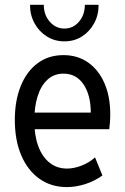

<svg xmlns="http://www.w3.org/2000/svg" viewBox="-20 -762 515 790"><path d="M254.9 7.8Q190.4 7.8 142.3 -26.4Q94.2 -60.5 67.6 -122.6Q41 -184.6 41 -268.6Q41 -347.7 65.2 -407.7Q89.4 -467.8 134.3 -501.5Q179.2 -535.2 241.2 -535.2Q299.3 -535.2 342.5 -504.9Q385.7 -474.6 409.7 -419.9Q433.6 -365.2 433.6 -292Q433.6 -274.4 432.4 -259Q431.2 -243.7 429.7 -230.5H103.5V-298.8H353.5Q353.5 -370.6 323.7 -414.8Q293.9 -459 241.2 -459Q202.6 -459 175.8 -434.6Q148.9 -410.2 135 -366.7Q121.1 -323.2 121.1 -265.6Q121.1 -205.6 137.2 -161.4Q153.3 -117.2 183.6 -92.8Q213.9 -68.4 255.9 -68.4Q283.2 -68.4 314.5 -80.1Q345.7 -91.8 371.1 -114.3L401.4 -40Q370.6 -17.6 331.8 -4.9Q293 7.8 254.9 7.8ZM245.1 -591.8Q205.1 -591.8 173.1 -611.8Q141.1 -631.8 122.3 -665.8Q103.5 -699.7 103.5 -742.2H160.2Q160.2 -700.7 184.8 -672.6Q209.5 -644.5 245.1 -644.5Q280.8 -644.5 304.9 -672.6Q329.1 -700.7 329.1 -742.2H385.7Q385.7 -699.7 367.2 -665.8Q348.6 -631.8 316.9 -611.8Q285.2 -591.8 245.1 -591.8Z"/></svg>

Font: Reddit Sans Condensed
Style: Regular
Weight: 400
Designer: Stephen Hutchings
Foundry: Reddit
Version: Version 1.014